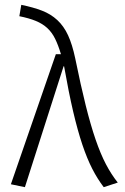

<svg xmlns="http://www.w3.org/2000/svg" viewBox="-20 -763 517 794"><path d="M25 -1 211 -539H232Q221 -576 208 -602.5Q195 -629 175.5 -647Q156 -665 128 -676.5Q100 -688 60 -696L68 -743Q117 -733 153.5 -719Q190 -705 217 -680Q244 -655 261.5 -617Q279 -579 291 -522Q314 -409 334.5 -327Q355 -245 375.5 -185.5Q396 -126 418 -84Q440 -42 467 -8L409 11Q383 -23 361.5 -65Q340 -107 320.5 -165Q301 -223 282.5 -302Q264 -381 245 -489H243L83 11Z"/></svg>

Font: Jldddboxgfspflltxgxzjzlszac
Style: Regular
Weight: 300
Designer: Carrois Corporate & Edenspiekermann
Foundry: Carrois Corporate GbR & Edenspiekermann AG
Version: Version 2.001